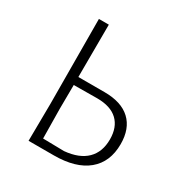

<svg xmlns="http://www.w3.org/2000/svg" viewBox="-152 -755 831 872"><g transform="rotate(30 263.5 -319.5)"><path d="M488 -196Q488 -102 426.5 -51Q365 0 250 0H118L120 -194L118 -639H170L169 -364H306Q395 -364 441.5 -320.5Q488 -277 488 -196ZM435 -190Q435 -254 398.5 -288.5Q362 -323 291 -323L169 -322L168 -197L170 -42L281 -40Q357 -47 396 -85.5Q435 -124 435 -190Z"/></g></svg>

Font: Luna Sans Light
Style: Regular
Weight: 300
Designer: Juan Pablo del Peral
Foundry: Huerta Tipografica
Version: Version 2.001; ttfautohint (v1.5)